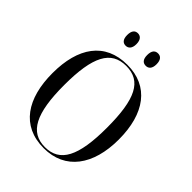

<svg xmlns="http://www.w3.org/2000/svg" viewBox="-253 -1047 1194 1194"><g transform="rotate(45 344.5 -450.0)"><path d="M430 -801C453 -801 471 -816 471 -855C471 -895 453 -910 430 -910C406 -910 389 -895 389 -855C389 -816 406 -801 430 -801ZM253 -801C275 -801 294 -816 294 -855C294 -895 275 -910 253 -910C230 -910 213 -895 213 -855C213 -816 230 -801 253 -801ZM344 10C532 10 636 -134 636 -358C636 -586 534 -725 345 -725C148 -725 52 -583 52 -359C52 -137 147 10 344 10ZM344 0C213 0 156 -108 156 -358C156 -609 212 -715 345 -715C479 -715 532 -609 532 -358C532 -107 476 0 344 0Z"/></g></svg>

Font: Noto Serif Display SemiCondensed
Style: Regular
Weight: 400
Width: 4
Designer: Monotype Design Team
Foundry: Monotype Imaging Inc.
Version: Version 2.009